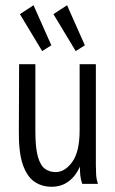

<svg xmlns="http://www.w3.org/2000/svg" viewBox="-20 -702 440 733"><path d="M177 11Q139 11 110.5 -9Q82 -29 66.5 -75.5Q51 -122 52 -202L53 -457H115V-202Q115 -136 125 -102.5Q135 -69 152.5 -57Q170 -45 192 -45Q228 -45 256 -84Q284 -123 284 -205V-457H346V-71Q346 -53 347 -35.5Q348 -18 354 0H294Q288 -17 286.5 -33Q285 -49 285 -66Q270 -31 242.5 -10Q215 11 177 11ZM141 -507 56 -648 108 -682 176 -529ZM269 -507 184 -648 236 -682 304 -529Z"/></svg>

Font: Inconsolata Condensed
Style: Regular
Weight: 400
Width: 3
Monospace: yes
Designer: Raph Levien, Cyreal, Brenton Simpson
Foundry: Raph Levien, Cyreal, Google
Version: Version 3.000; ttfautohint (v1.8.2.53-6de2)